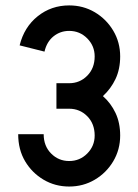

<svg xmlns="http://www.w3.org/2000/svg" viewBox="-20 -681 509 706"><path d="M358.4 -327.6Q387.7 -301.8 404.8 -265.6Q421.9 -229.5 421.9 -182.6Q421.9 -130.9 396.5 -88.1Q371.1 -45.4 328.6 -20.3Q286.1 4.9 234.4 4.9Q182.6 4.9 140.1 -20.3Q97.7 -45.4 72.3 -88.1Q46.9 -130.9 46.9 -187.5H140.6Q140.6 -144 168 -116.5Q195.3 -88.9 234.4 -88.9Q273.4 -88.9 300.8 -116.5Q328.1 -144 328.1 -182.6Q328.1 -226.1 300.8 -253.7Q273.4 -281.2 234.4 -281.2H187.5V-375H234.4Q273.4 -375 300.8 -402.6Q328.1 -430.2 328.1 -473.6Q328.1 -512.2 300.8 -539.8Q273.4 -567.4 234.4 -567.4Q201.7 -567.4 176.8 -547.4Q151.9 -527.3 143.6 -491.2L52.2 -514.2Q68.8 -581.5 118.7 -621.3Q168.5 -661.1 234.4 -661.1Q286.1 -661.1 328.6 -636Q371.1 -610.8 396.5 -568.1Q421.9 -525.4 421.9 -473.6Q421.9 -426.8 404.8 -390.6Q387.7 -354.5 358.4 -327.6Z"/></svg>

Font: Lambda
Style: Regular
Weight: 400
Designer: GGBotNet
Version: 0.22